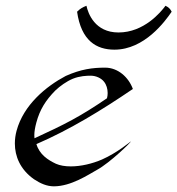

<svg xmlns="http://www.w3.org/2000/svg" viewBox="-20 -657 625 677"><path d="M585.3 -615.7C579.9 -626.5 574.4 -631.3 563.6 -636.7C546.7 -613.8 487.6 -542.5 397.8 -542.5C314.7 -542.5 290.7 -609.4 284.8 -636.7C271.2 -631.3 262.5 -626.5 251.8 -615.7C266.4 -513.2 320 -481.9 383.5 -481.9C489.4 -481.9 562 -581.5 585.3 -615.7ZM357.2 -310.5C262.2 -245.6 209.1 -218.8 101.6 -169.4C101.2 -172.8 101 -176.4 101 -180C101 -193.4 103.8 -208.5 108.1 -224.6C120.4 -270.5 140.9 -303.2 175.1 -337.9C191.5 -353.5 214.5 -370.1 237 -379.4C261.1 -389.2 285.8 -390.1 299.9 -390.1C318.5 -390.1 337.1 -381.3 346.6 -369.1C355.5 -358.3 359.6 -343.3 359.6 -328.9C359.6 -322.5 358.8 -316.3 357.2 -310.5ZM448.5 -343.3C433.6 -384.3 396.4 -418.5 350.5 -418.5C306.6 -418.5 265.1 -413.1 211.8 -389.2C142.4 -352.5 62.9 -287.1 38.4 -195.8C34.5 -181.4 32.4 -166.3 32.4 -151C32.4 -106.1 51 -59.5 100 -24.9C122.8 -9.8 145.6 0 170 0C230.6 0 291.4 -41 322.9 -58.6C366.9 -82.5 445.3 -158.2 440.9 -158.2C440.9 -158.2 393.1 -118.2 339.9 -94.7C305.1 -79.6 265 -70.3 229.9 -70.3C209.8 -70.3 191.6 -73.2 177.2 -79.6C149 -92.8 119.1 -112.3 108.4 -148.9C226 -199.7 338 -268.1 448.5 -343.3Z"/></svg>

Font: Pierce
Style: Oblique
Weight: 400
Italic angle: -15°
Version: Version 0.2.0